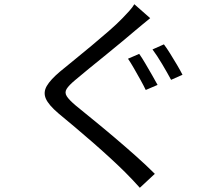

<svg xmlns="http://www.w3.org/2000/svg" viewBox="-20 -824 1040 909"><path d="M642 65Q626 47 608.5 28.5Q591 10 573 -8Q546 -35 507 -71Q468 -107 423.5 -146Q379 -185 335.5 -221.5Q292 -258 257 -287Q210 -327 197 -357Q184 -387 201.5 -417Q219 -447 264 -485Q293 -509 332.5 -541Q372 -573 414.5 -608.5Q457 -644 495.5 -677.5Q534 -711 559 -737Q574 -752 591 -771Q608 -790 616 -804L691 -738Q675 -725 655 -708.5Q635 -692 622 -681Q596 -659 559 -628Q522 -597 480.5 -563.5Q439 -530 401 -499Q363 -468 336 -445Q306 -420 295.5 -403Q285 -386 296 -368.5Q307 -351 339 -324Q373 -296 420.5 -257.5Q468 -219 520.5 -174.5Q573 -130 623 -85.5Q673 -41 713 -1ZM670 -398Q660 -419 645 -446Q630 -473 614.5 -500Q599 -527 586 -546L639 -569Q652 -551 668 -523.5Q684 -496 700 -468.5Q716 -441 726 -422ZM790 -446Q773 -478 748 -520Q723 -562 702 -590L756 -614Q769 -597 785.5 -570.5Q802 -544 818 -517Q834 -490 844 -470Z"/></svg>

Font: Chocolate Classical Sans
Style: Regular
Weight: 400
Designer: 田海東、宇文滿月
Foundry: Moonlit Owen
Version: Version 1.001